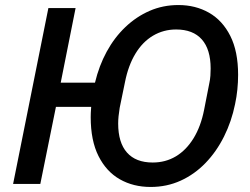

<svg xmlns="http://www.w3.org/2000/svg" viewBox="-20 -730 992 762"><path d="M578 12Q509 12 455.5 -18.5Q402 -49 371 -110.5Q340 -172 340 -265Q340 -282 341.5 -300Q343 -318 344 -340L385 -306H202L140 0H32L172 -698H280L221 -402H357Q373 -469 403.5 -525Q434 -581 477.5 -622.5Q521 -664 574 -687Q627 -710 688 -710Q756 -710 809.5 -679.5Q863 -649 894 -587.5Q925 -526 925 -433Q925 -404 922 -374.5Q919 -345 913 -317Q899 -248 869 -188Q839 -128 795.5 -83Q752 -38 697 -13Q642 12 578 12ZM586 -85Q637 -85 678 -109.5Q719 -134 748 -181Q777 -228 790 -294L810 -396Q814 -414 815 -429.5Q816 -445 816 -458Q816 -534 781 -573.5Q746 -613 679 -613Q629 -613 587.5 -588.5Q546 -564 517.5 -517Q489 -470 476 -404L455 -302Q452 -284 450.5 -268.5Q449 -253 449 -240Q449 -164 484 -124.5Q519 -85 586 -85Z"/></svg>

Font: IBM Plex Sans Medium
Style: Italic
Weight: 500
Italic angle: -11.31°
Designer: Mike Abbink, Paul van der Laan, Pieter van Rosmalen
Foundry: Bold Monday
Version: Version 3.201